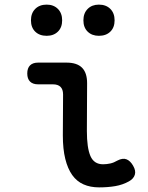

<svg xmlns="http://www.w3.org/2000/svg" viewBox="-20 -801 640 831"><path d="M356 -234Q356 -161 371.5 -125.5Q387 -90 426 -90Q442 -90 457.5 -93.5Q473 -97 488 -106Q511 -118 527.5 -111.5Q544 -105 556 -84Q569 -62 563.5 -44.5Q558 -27 538 -16Q511 -1 479 4.5Q447 10 409 10Q371 10 341.5 -3Q312 -16 292.5 -43.5Q273 -71 262.5 -113.5Q252 -156 252 -215L253 -392Q253 -414 242 -425Q231 -436 209 -436H145Q122 -436 110 -448Q98 -460 98 -483Q98 -506 110 -518Q122 -530 145 -530H268Q313 -530 335 -508Q357 -486 357 -441ZM408 -646Q378 -646 359.5 -664Q341 -682 341 -713Q341 -744 359.5 -762.5Q378 -781 408 -781Q439 -781 457.5 -762.5Q476 -744 476 -713Q476 -682 457.5 -664Q439 -646 408 -646ZM182 -646Q151 -646 132.5 -664Q114 -682 114 -713Q114 -744 132.5 -762.5Q151 -781 182 -781Q212 -781 230.5 -762.5Q249 -744 249 -713Q249 -682 230.5 -664Q212 -646 182 -646Z"/></svg>

Font: Maple Mono Normal NL Medium
Style: Regular
Weight: 500
Monospace: yes
Designer: subframe7536
Version: Version 7.000